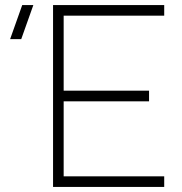

<svg xmlns="http://www.w3.org/2000/svg" viewBox="-20 -740 720 760"><path d="M630 0V-42H232V-339H570V-381H232V-678H630V-720H190V0ZM112 -720H68L20 -585H64Z"/></svg>

Font: Vela Sans ExtLt
Style: Regular
Weight: 200
Designer: Principal design: Mikhail Sharanda - project Manrope.
Design modification: Ravid Balaliev
Foundry: Mikhail Sharanda
Version: Version 1.001